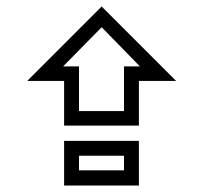

<svg xmlns="http://www.w3.org/2000/svg" viewBox="-20 -566 640 593"><path d="M178 -316H64L294 -546L524 -316H409V-178H178ZM178 -131H409V7H178ZM363 -40V-85H224V-40ZM363 -223V-361H412L294 -482L175 -361H224V-223Z"/></svg>

Font: JuliaMono MediumItalic
Style: Regular
Weight: 500
Italic angle: -9°
Monospace: yes
Designer: cormullion
Foundry: corm
Version: Version 0.049; ttfautohint (v1.8.4)